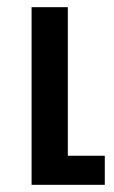

<svg xmlns="http://www.w3.org/2000/svg" viewBox="-20 -515 318 535"><path d="M68 0H272V-81H169V-495H68Z"/></svg>

Font: Noto Sans Armenian Condensed Medium
Style: Regular
Weight: 500
Width: 3
Designer: Monotype Design Team
Foundry: Monotype Imaging Inc.
Version: Version 2.008